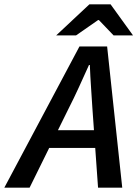

<svg xmlns="http://www.w3.org/2000/svg" viewBox="-76 -869 636 889"><path d="M-56 0 292 -654H420L490 0H378L352 -365Q349 -415 345.5 -465Q342 -515 340 -568H336Q312 -515 289.5 -465.5Q267 -416 241 -365L61 0ZM108 -184 128 -266H421L402 -184ZM184 -705 338 -849H436L540 -705H450L382 -776H378L276 -705Z"/></svg>

Font: Source Sans 3 SemiBold
Style: Italic
Weight: 600
Italic angle: -11°
Designer: Paul D. Hunt
Foundry: Adobe
Version: Version 3.046;hotconv 1.0.118;makeotfexe 2.5.65603